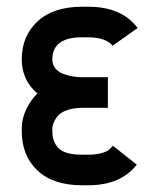

<svg xmlns="http://www.w3.org/2000/svg" viewBox="-20 -532 490 564"><path d="M311 -397.9Q289.6 -422.4 239.3 -422.4H220.7Q133.8 -422.4 133.8 -357.4Q133.8 -342.3 142.3 -331.5Q150.9 -320.8 164.8 -315.4Q178.7 -310.1 192.9 -307.6Q207 -305.2 222.2 -305.2H296.9V-215.3H222.7Q195.3 -215.3 175.8 -208Q156.2 -200.7 148.2 -189.7Q140.1 -178.7 137 -170.4Q133.8 -162.1 133.8 -154.8V-146.5Q133.8 -113.8 153.1 -95.7Q172.4 -77.6 220.7 -77.6H239.3Q261.2 -77.6 276.6 -81.8Q292 -85.9 298.3 -90.8Q304.7 -95.7 311.5 -104L381.8 -48.3Q334.5 12.2 239.3 12.2H220.7Q135.7 12.2 89.8 -31.5Q43.9 -75.2 43.9 -146.5V-154.8Q43.9 -183.6 57.4 -211.4Q70.8 -239.3 89.8 -257.3Q43.9 -296.9 43.9 -357.4Q43.9 -426.3 90.3 -469.2Q136.7 -512.2 220.7 -512.2H239.3Q335.9 -512.2 382.8 -451.7Q383.8 -450.2 384.3 -449.7Z"/></svg>

Font: Anka/Coder Narrow
Style: Bold
Weight: 700
Width: 3
Monospace: yes
Version: Version 001.100